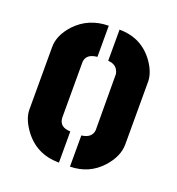

<svg xmlns="http://www.w3.org/2000/svg" viewBox="-107 -645 679 735"><g transform="rotate(20 232.5 -278.0)"><path d="M37.1 -151.4V-406.2Q37.1 -454.1 79.1 -500Q131.8 -555.7 212.9 -556.6V-429.7Q168.9 -425.8 166 -392.6V-165Q168 -127 212.9 -126V1Q117.2 1 64.5 -76.2Q37.1 -116.2 37.1 -151.4ZM257.8 1V-126Q298.8 -130.9 302.7 -163.1L301.8 -392.6Q294.9 -427.7 256.8 -429.7V-556.6Q348.6 -556.6 400.4 -482.4Q427.7 -442.4 427.7 -406.2V-151.4Q427.7 -102.5 385.7 -55.7Q335 0 257.8 1Z"/></g></svg>

Font: Post No Bills Colombo ExtraBold
Style: Regular
Weight: 800
Designer: Kosala Senevirathne, Siva Puranthara, Lasantha Premarathna, Tharique Azeez
Foundry: Mooniak
Version: Version 1.220 ; ttfautohint (v1.6)